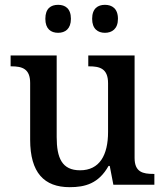

<svg xmlns="http://www.w3.org/2000/svg" viewBox="-20 -766 684 796"><path d="M415 -630C444 -630 469 -646 469 -688C469 -731 444 -746 415 -746C386 -746 362 -731 362 -688C362 -646 386 -630 415 -630ZM221 -630C250 -630 274 -646 274 -688C274 -731 250 -746 221 -746C191 -746 168 -731 168 -688C168 -646 191 -630 221 -630ZM269 10C333 10 389 -5 430 -78H435L450 0H620V-45H616C573 -45 538 -52 538 -111V-536H346V-491H349C392 -491 428 -483 428 -421V-219C428 -123 393 -60 312 -60C237 -60 215 -111 215 -198V-536H24V-491H27C72 -491 105 -481 105 -422V-187C105 -50 163 10 269 10Z"/></svg>

Font: Noto Serif Tamil Medium
Style: Italic
Weight: 500
Italic angle: -12°
Designer: Indian Type Foundry, Tom Grace, and the Monotype Design Team
Foundry: Monotype Imaging Inc.
Version: Version 2.003